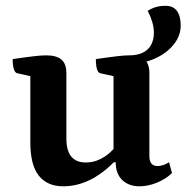

<svg xmlns="http://www.w3.org/2000/svg" viewBox="-20 -642 654 674"><path d="M201.9 12Q145.8 12 116.1 -25.5Q86.5 -63 86.5 -141.7V-385.5L104.6 -370.5L39.9 -385.1Q32.9 -386.6 28.7 -399.4Q24.5 -412.1 24.5 -434.5Q71 -441.4 98 -444.5Q124.9 -447.7 141.9 -447.7Q178.3 -447.7 195.6 -432.9Q213 -418.1 213 -385.6V-155.9Q213 -113.2 230.2 -92.4Q247.4 -71.6 280.9 -71.6Q306.1 -71.6 327.3 -81.3Q348.6 -91 364.8 -105.3Q381.1 -119.7 390.9 -133.3L378.5 -108.2V-385.5L396.6 -370.5L331.4 -385.1Q324.4 -386.6 320.4 -399.4Q316.5 -412.1 316.5 -434.5Q363.1 -441.4 390 -444.5Q416.9 -447.7 433.3 -447.7Q470.3 -447.7 487.4 -432.9Q504.4 -418.1 504.4 -385.6V-94.1Q504.4 -76.2 511.7 -67.6Q519 -59.1 533.3 -59.1Q543 -59.1 554.1 -63Q565.3 -66.9 573.5 -72.7L583.7 -34.4Q561.8 -13.2 530.5 -0.6Q499.2 12 469.9 12Q431.7 12 408.9 -10.3Q386.2 -32.6 386.2 -72.4H379.4Q295.6 12 201.9 12ZM433.3 -418V-447.7Q475.9 -447.7 498 -468.5Q520.2 -489.4 520.2 -528.2Q520.2 -545.6 514.2 -565.6Q508.3 -585.5 498.4 -604.1Q512.5 -612.8 527.3 -617.2Q542.1 -621.6 561 -621.6Q587.8 -621.6 601 -603.9Q614.3 -586.3 614.3 -551.9Q614.3 -516 589.4 -485.4Q564.6 -454.7 523.7 -436.4Q482.8 -418 433.3 -418Z"/></svg>

Font: Pitagon Serif
Style: Regular
Weight: 400
Designer: Travis Tran
Foundry: Pitagon
Version: Version 1.000;gftools[0.9.26]